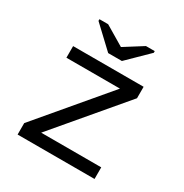

<svg xmlns="http://www.w3.org/2000/svg" viewBox="-165 -843 931 972"><g transform="rotate(30 300.0 -356.5)"><path d="M71.8 0V-66.9L404.3 -460.4H91.3V-528.3H503.4V-461.4L170.4 -67.9H521.5V0ZM342.8 -586.4H262.7L138.7 -703.1V-712.9H189.5L302.7 -645.5H303.7L410.6 -712.9H461.9V-703.1Z"/></g></svg>

Font: Cousine
Style: Regular
Weight: 400
Monospace: yes
Designer: Steve Matteson
Foundry: Monotype Imaging Inc.
Version: Version 1.21